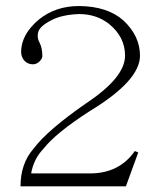

<svg xmlns="http://www.w3.org/2000/svg" viewBox="-20 -708 540 653"><path d="M49.8 -74.2Q49.8 -152.3 94.7 -203.1Q140.6 -264.6 272.5 -356.4Q405.3 -444.3 405.3 -518.6Q405.3 -582 351.6 -626Q308.6 -660.2 249 -660.2Q191.4 -658.2 155.3 -639.6Q113.3 -618.2 109.4 -596.7Q105.5 -579.1 114.3 -563.5Q124 -544.9 124 -517.6Q124 -508.8 114.3 -499Q104.5 -489.3 91.8 -489.3Q75.2 -489.3 63.5 -501Q51.8 -513.7 51.8 -532.2Q52.7 -591.8 112.3 -641.6Q168.9 -687.5 249 -687.5Q345.7 -686.5 399.4 -638.7Q456.1 -585.9 456.1 -518.6Q456.1 -433.6 285.2 -330.1Q169.9 -255.9 127.9 -202.1Q94.7 -168 85.9 -118.2H286.1Q385.7 -118.2 438.5 -194.3L450.2 -189.5L408.2 -74.2Z"/></svg>

Font: BabelStone Sani Yi
Style: Regular
Weight: 400
Designer: Andrew West
Foundry: BabelStone
Version: Version 1.00 November 22, 2015, initial release